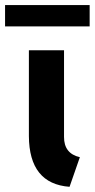

<svg xmlns="http://www.w3.org/2000/svg" viewBox="-47 -719 370 747"><path d="M65.4 -189.5V-523.4H202.1V-186.5Q201.7 -121.6 263.7 -107.4L223.6 7.8Q66.4 -3.9 65.4 -189.5ZM-27.3 -699.2H301.8V-616.2H-27.3Z"/></svg>

Font: Reddit Sans Strawberry
Style: Bold
Weight: 700
Designer: Stephen Hutchings
Foundry: Reddit
Version: Version 1.013